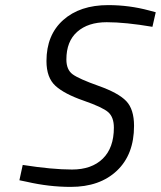

<svg xmlns="http://www.w3.org/2000/svg" viewBox="-20 -722 630 752"><path d="M577 -617Q471 -635 398 -635Q325 -635 282.5 -597.5Q240 -560 240 -489Q240 -449 264.5 -431Q289 -413 366.5 -385.5Q444 -358 474.5 -326Q505 -294 505 -229Q505 -117 438 -53.5Q371 10 257 10Q172 10 85 -10L56 -16L69 -76Q185 -58 262 -58Q339 -58 382.5 -100.5Q426 -143 426 -222Q426 -263 404 -282.5Q382 -302 307 -328Q232 -354 197 -386Q162 -418 162 -483Q162 -585 227.5 -643.5Q293 -702 404 -702Q486 -702 564 -681L590 -674Z"/></svg>

Font: TitilliumWebItalic
Style: Italic
Weight: 400
Italic angle: -13°
Version: Version 1.001;PS 57.000;hotconv 1.0.70;makeotf.lib2.5.55311